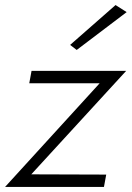

<svg xmlns="http://www.w3.org/2000/svg" viewBox="-32 -741 522 761"><path d="M470 -693 272 -543 246 -563 426 -721ZM363 -411H84L93 -460H468L92 -50L389 -49L380 0H-12Z"/></svg>

Font: Jost* Light
Style: Italic
Weight: 300
Italic angle: -10°
Version: Version 3.7